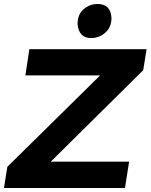

<svg xmlns="http://www.w3.org/2000/svg" viewBox="-31 -948 759 968"><path d="M429 -756Q366 -756 360 -827Q360 -875 390.5 -901.5Q421 -928 461 -928Q527 -928 531 -858Q531 -811 500 -783.5Q469 -756 429 -756ZM599 0H-11L6 -107L474 -568H97L117 -700H708L691 -594L225 -133H620Z"/></svg>

Font: Argentum Sans SemiBold
Style: Italic
Weight: 600
Italic angle: -11°
Designer: Julieta Ulanovsky (font), Cristiano Sobral (main changes and remaster)
Foundry: Julieta Ulanovsky (font), Cristiano Sobral (main changes and remaster)
Version: Version 2.007;June 15, 2022;FontCreator 14.0.0.2814 64-bit; 